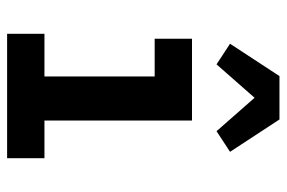

<svg xmlns="http://www.w3.org/2000/svg" viewBox="-153 -653 806 540"><g transform="rotate(90 250.0 -383.0)"><path d="M75 0V-105H195V-415H89V-520H319V-105H425V0ZM349 -589 255 -696 161 -589 103 -627 194 -766H316L407 -627Z"/></g></svg>

Font: Iosevka Term Curly Extrabold
Style: Regular
Weight: 800
Designer: Belleve Invis
Foundry: Belleve Invis
Version: Version 32.3.0